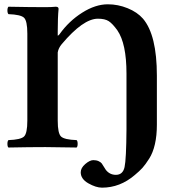

<svg xmlns="http://www.w3.org/2000/svg" viewBox="-20 -678 845 885"><path d="M703.1 -103Q703.1 -53.2 694.1 -13.7Q685.1 25.9 667.5 53.5Q649.9 81.1 636.5 95.9Q623 110.8 601.1 128.9Q533.2 187 450.2 187Q422.4 187 387.2 167Q352.1 147 352.1 116.2Q352.1 96.2 373 78.1Q394 60.1 410.2 60.1Q424.3 60.1 434.6 64.9Q444.8 69.8 449 75.4Q453.1 81.1 459 91.1Q464.8 101.1 467.8 105Q485.8 127.9 514.2 127.9Q546.4 127.9 554.2 92Q562 56.2 563 -81.1V-338.9Q563 -477.1 521 -538.1Q499 -568.8 481.4 -580.3Q463.9 -591.8 431.2 -591.8Q363.3 -591.8 264.2 -474.1Q249.5 -456.5 246.1 -436.5V-122.1Q246.1 -63 261.5 -48.6Q276.9 -34.2 333 -32.2Q337.9 -28.3 337.9 -15.1Q337.9 -2 333 2Q232.9 0 189 0Q117.2 0 19 2Q14.2 -2 14.2 -14.9Q14.2 -27.8 19 -32.2Q75.2 -34.2 90.6 -48.6Q106 -63 106 -122.1V-522.9Q106 -582 90.6 -596.4Q75.2 -610.8 19 -612.8Q14.2 -617.7 14.2 -629.9Q14.2 -642.1 19 -647Q119.1 -645 188 -645Q218.8 -645 236.8 -647Q250 -647 250 -637.2Q246.1 -597.2 246.1 -532.2V-513.7Q247.6 -513.7 249.8 -515.4Q252 -517.1 253.4 -519L254.9 -521Q297.9 -581.1 358.9 -619.6Q419.9 -658.2 477.1 -658.2Q523.9 -658.2 568.4 -640.1Q612.8 -622.1 639.2 -591.8Q703.1 -516.6 703.1 -329.1Z"/></svg>

Font: Linux Libertine
Style: Bold
Weight: 700
Designer: Philipp H. Poll
Foundry: Philipp H. Poll
Version: Version 5.0.3